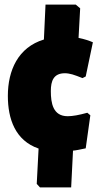

<svg xmlns="http://www.w3.org/2000/svg" viewBox="-20 -682 422 831"><path d="M358 -194C322 -184 294 -179 273 -179C209 -179 200 -236 200 -288C200 -332 212 -365 261 -365C271 -365 282 -363 293 -360C304 -357 319 -351 337 -344L351 -351L382 -499C366 -506 345 -513 320 -518L327 -646L308 -662H177L170 -511C58 -477 14 -377 14 -267C14 -167 46 -74 147 -39L139 114L153 129H288L296 -30C309 -31 327 -35 351 -40L371 -183Z"/></svg>

Font: Luna Sans Black
Style: Regular
Weight: 900
Designer: Juan Pablo del Peral
Foundry: Huerta Tipografica
Version: Version 2.001; ttfautohint (v1.5)